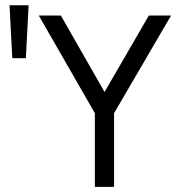

<svg xmlns="http://www.w3.org/2000/svg" viewBox="-20 -727 686 747"><path d="M130.9 -666.5H216.8L386.7 -369.1L559.1 -666.5H645.5L423.8 -286.6V0H349.1V-286.6ZM17.1 -706.5H91.3L80.6 -500.5H27.8Z"/></svg>

Font: NMS Futura Pro Book
Style: Regular
Weight: 400
Designer: Blend3rman
Version: Version 0.1